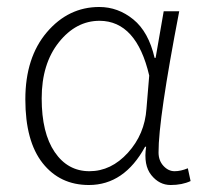

<svg xmlns="http://www.w3.org/2000/svg" viewBox="-20 -512 580 544"><path d="M395 -204.1 402.8 -297.9Q366.7 -452.6 262.2 -453.1Q195.3 -453.1 146.7 -392.1Q98.1 -331.1 98.1 -233.2Q98.1 -135.3 135 -81.1Q171.9 -26.9 233.4 -26.9Q294.9 -26.9 342.5 -79.3Q390.1 -131.8 395 -204.1ZM231.9 12.2Q149.9 12.2 100.8 -49.8Q51.8 -111.8 51.8 -230.5Q51.8 -349.1 112.8 -420.7Q173.8 -492.2 261.2 -492.2Q314.5 -492.2 357.7 -457Q400.9 -421.9 418 -348.1H420.9L443.8 -480H487.8Q428.7 -173.8 429.2 -80.1Q429.2 -57.1 443.1 -42Q457 -26.9 474.6 -26.9Q492.2 -26.9 512.2 -35.2L520 1Q496.1 12.2 463.6 12.2Q431.2 12.2 408.7 -15.9Q386.2 -43.9 394 -96.2H391.1Q332 12.2 231.9 12.2Z"/></svg>

Font: SourceSansPro-Light
Style: Regular
Weight: 300
Designer: Paul D. Hunt
Foundry: Adobe Systems Incorporated
Version: Version 2.020;PS 2.0;hotconv 1.0.86;makeotf.lib2.5.63406